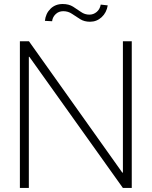

<svg xmlns="http://www.w3.org/2000/svg" viewBox="-20 -932 752 952"><path d="M633.3 -727.5V0H589.4L125.5 -650.4H123V0H78.6V-727.5H123.5L586.4 -76.2H589.4V-727.5ZM426.3 -824.2Q397.9 -824.2 377.2 -837.2Q356.4 -850.1 337.2 -863.3Q317.9 -876.5 293.9 -876.5Q271 -876.5 255.9 -861.8Q240.7 -847.2 238.3 -826.7L202.6 -828.6Q206.5 -865.2 230.5 -888.7Q254.4 -912.1 291 -912.1Q321.3 -912.1 342.3 -898.9Q363.3 -885.7 381.8 -872.6Q400.4 -859.4 423.3 -859.4Q443.4 -859.4 459.2 -872.6Q475.1 -885.7 479.5 -909.2L514.2 -905.3Q508.3 -869.1 483.9 -846.7Q459.5 -824.2 426.3 -824.2Z"/></svg>

Font: Inter Display Extra Light
Style: Regular
Weight: 200
Designer: Rasmus Andersson
Foundry: rsms
Version: Version 4.000;git-4fc901f